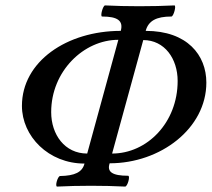

<svg xmlns="http://www.w3.org/2000/svg" viewBox="-20 -686 782 709"><path d="M191 3C231 1 271 0 316 0C361 0 401 1 442 3C451 3 462 -37 453 -37C395 -37 374 -51 385 -83C573 -83 742 -212 742 -381C742 -482 672 -572 518 -572C528 -609 557 -625 613 -625C621 -625 632 -666 624 -666C583 -664 542 -663 494 -663C449 -663 408 -664 368 -666C360 -666 349 -625 357 -625C415 -625 436 -609 426 -572C227 -572 61 -459 61 -295C61 -183 159 -82 292 -82C284 -50 256 -37 202 -36C193 -36 182 3 191 3ZM302 -119C219 -119 169 -189 169 -272C169 -423 289 -539 417 -539ZM394 -119 509 -538C588 -538 636 -469 636 -387C636 -233 523 -119 394 -119Z"/></svg>

Font: Junicode Two Beta SemiCondensed Medium
Style: Italic
Weight: 500
Width: 4
Italic angle: -10°
Version: Version 1.063